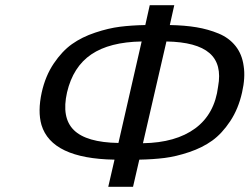

<svg xmlns="http://www.w3.org/2000/svg" viewBox="-20 -715 956 736"><path d="M140 -361Q154 -424 186 -471.5Q218 -519 256 -546Q294 -573 345 -590Q396 -607 440 -612.5Q484 -618 537 -619L554 -695H648L631 -619Q688 -618 733 -610.5Q778 -603 818 -586.5Q858 -570 883 -538.5Q908 -507 914 -462Q921 -418 908 -361Q894 -298 862.5 -250.5Q831 -203 793.5 -176Q756 -149 705.5 -132Q655 -115 611 -109.5Q567 -104 514 -103L490 1H395L419 -103Q178 -107 139 -236Q124 -288 140 -361ZM237 -361Q215 -264 263 -216.5Q311 -169 434 -167L523 -556Q400 -554 330 -506.5Q260 -459 237 -361ZM528 -166Q654 -168 728.5 -223Q803 -278 816 -383Q832 -469 783 -511.5Q734 -554 618 -556Z"/></svg>

Font: Coval
Style: Book Italic
Weight: 350
Foundry: Context Ltd
Version: Version 001.000